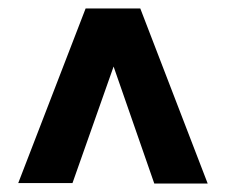

<svg xmlns="http://www.w3.org/2000/svg" viewBox="-20 -710 533 453"><path d="M344 -277 248 -553 182 -690H311L470 -277ZM23 -278 182 -690H311L248 -553L151 -278Z"/></svg>

Font: Radio Canada Big SemiBold
Style: Regular
Weight: 600
Designer: Étienne Aubert Bonn
Foundry: Coppers and Brasses
Version: Version 1.001